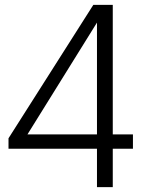

<svg xmlns="http://www.w3.org/2000/svg" viewBox="-20 -770 630 790"><path d="M527 -217V-158H444V0H379V-158H15V-201L364 -750H444V-217ZM93 -217H379V-677Z"/></svg>

Font: Orkney Light
Style: Regular
Weight: 300
Designer: Samuel Oakes and Alfredo Marco Pradil
Foundry: Alfredo Marco Pradil
Version: 1.0; ttfautohint (v1.5)